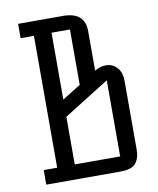

<svg xmlns="http://www.w3.org/2000/svg" viewBox="-84 -816 725 882"><g transform="rotate(-10 278.5 -375.0)"><path d="M60.1 0V-67.9H123V-683.1H61V-750H270Q372.1 -750 372.1 -661.1V-476.1L376 -479Q398.4 -492.2 424.8 -492.2Q455.6 -492.2 476.3 -469.7Q497.1 -447.3 497.1 -405.8V-87.9Q497.1 -68.4 493.4 -54Q489.7 -39.6 480.7 -26.6Q471.7 -13.7 453.4 -6.8Q435.1 0 408.2 0ZM205.1 -68.8H417V-423.8L205.1 -291ZM205.1 -371.1 291 -424.8V-683.1H205.1Z"/></g></svg>

Font: Kelly Slab
Style: Regular
Weight: 400
Designer: Denis Masharov
Foundry: Denis Masharov
Version: Version 1.001